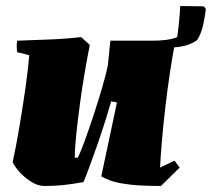

<svg xmlns="http://www.w3.org/2000/svg" viewBox="-20 -605 703 637"><path d="M127 12Q107 12 86 -0.5Q65 -13 47.5 -31.5Q30 -50 22 -67Q34 -122 44.5 -185Q55 -248 64 -310Q73 -372 77 -422L37 -432Q34 -452 37 -470Q88 -472 143 -474Q198 -476 249 -482L278 -456Q271 -422 262 -370Q253 -318 245.5 -262.5Q238 -207 233 -158.5Q228 -110 228 -82H238Q247 -99 261 -137.5Q275 -176 290.5 -223Q306 -270 319 -314.5Q332 -359 338 -389L346 -470H548L559 -455Q551 -412 543 -358.5Q535 -305 528.5 -249Q522 -193 517.5 -141Q513 -89 511 -49L559 -72L576 -49L514 12Q486 12 450 10.5Q414 9 378.5 2.5Q343 -4 316 -20L368 -265L349 -269Q341 -241 329.5 -204.5Q318 -168 305 -130.5Q292 -93 279.5 -59Q267 -25 257 -1Q219 6 190 9Q161 12 127 12ZM484 -444 487 -470Q507 -470 529.5 -472.5Q552 -475 568 -482Q572 -511 574.5 -537.5Q577 -564 578 -585L656 -584L663 -575Q660 -547 653 -518.5Q646 -490 634 -472Q609 -454 574 -449.5Q539 -445 507 -444Z"/></svg>

Font: Labrada Black
Style: Italic
Weight: 900
Italic angle: -7°
Designer: Mercedes Jáuregui
Foundry: Omnibus-Type Team
Version: Version 1.000; ttfautohint (v1.8.4.7-5d5b)